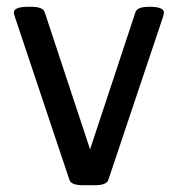

<svg xmlns="http://www.w3.org/2000/svg" viewBox="-20 -545 525 567"><path d="M464 -508Q464 -503 461 -494L300 -14Q295 2 260 2H225Q190 2 185 -14L24 -495Q21 -504 21 -508Q21 -525 64 -525H72Q107 -525 112 -509L246 -104L380 -509Q385 -525 421 -525Q464 -525 464 -508Z"/></svg>

Font: mmAsap
Style: Regular
Weight: 400
Designer: Pablo Cosgaya
Foundry: Omnibus-Type
Version: Version 1.001